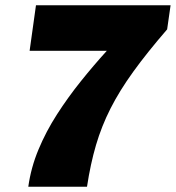

<svg xmlns="http://www.w3.org/2000/svg" viewBox="-20 -706 665 726"><path d="M87 0Q97 -72 125.5 -140.5Q154 -209 195.5 -273.5Q237 -338 285.5 -398.5Q334 -459 384 -514H92L116 -686H625L612 -595Q536 -507 484 -435Q432 -363 398 -296Q364 -229 343 -157.5Q322 -86 309 0Z"/></svg>

Font: Chivo Medium Black
Style: Italic
Weight: 900
Italic angle: -8.05°
Version: Version 2.002